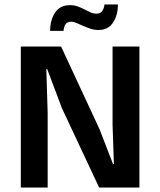

<svg xmlns="http://www.w3.org/2000/svg" viewBox="-20 -838 716 858"><path d="M73 -630H253L425 -260L485 -105H489L483 -281V-630H603V0H423L257 -354L191 -529H187L193 -333V0H73ZM204 -700Q204 -748 226 -781.5Q248 -815 293 -815Q312 -815 328 -809Q344 -803 357.5 -796Q371 -789 384 -783Q397 -777 412 -777Q429 -777 437 -789Q445 -801 447 -818H507Q507 -770 485 -737Q463 -704 421 -704Q401 -704 383.5 -710Q366 -716 351 -722.5Q336 -729 322.5 -735Q309 -741 298 -741Q280 -741 272.5 -729Q265 -717 264 -700Z"/></svg>

Font: Mukta Vaani SemiBold
Style: Regular
Weight: 600
Designer: Noopur Datye, Girish Dalvi, Yashodeep Gholap, Pallavi Karambelkar
Foundry: Ek Type
Version: Version 2.538;PS 1.000;hotconv 16.6.51;makeotf.lib2.5.65220;